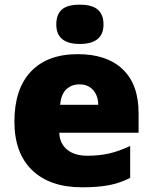

<svg xmlns="http://www.w3.org/2000/svg" viewBox="-20 -796 658 826"><path d="M333 9.8Q194.8 9.8 118.4 -63.7Q42 -137.2 42 -272.9Q42 -413.1 112.8 -488Q183.6 -563 314.9 -563Q439.9 -563 508.1 -497.8Q576.2 -432.6 576.2 -310.1V-225.1H234.9Q236.8 -178.7 268.8 -152.3Q300.8 -126 356 -126Q406.2 -126 448.5 -135.5Q490.7 -145 540 -168V-30.8Q495.1 -7.8 447.3 1Q399.4 9.8 333 9.8ZM321.8 -433.1Q288.1 -433.1 265.4 -411.9Q242.7 -390.6 238.8 -345.2H402.8Q401.9 -385.3 380.1 -409.2Q358.4 -433.1 321.8 -433.1ZM222.2 -690.9Q222.2 -733.9 246.1 -754.9Q270 -775.9 323.2 -775.9Q376.5 -775.9 400.9 -754.4Q425.3 -732.9 425.3 -690.9Q425.3 -606.9 323.2 -606.9Q222.2 -606.9 222.2 -690.9Z"/></svg>

Font: Open Sans ExtBd
Style: Bold
Weight: 800
Foundry: Ascender Corporation
Version: Version 1.10